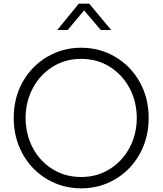

<svg xmlns="http://www.w3.org/2000/svg" viewBox="-20 -1018 889 1050"><path d="M55 -373Q55 -483 104.5 -570.5Q154 -658 238.5 -707.5Q323 -757 424 -757Q525 -757 609.5 -707.5Q694 -658 743.5 -570.5Q793 -483 793 -373Q793 -263 743.5 -175Q694 -87 609.5 -37.5Q525 12 424 12Q323 12 238.5 -37.5Q154 -87 104.5 -175Q55 -263 55 -373ZM424 -50Q511 -50 580.5 -93.5Q650 -137 689 -211Q728 -285 728 -373Q728 -460 689.5 -534Q651 -608 581.5 -652Q512 -696 424 -696Q336 -696 266.5 -652Q197 -608 158.5 -534Q120 -460 120 -373Q120 -285 158.5 -211Q197 -137 266.5 -93.5Q336 -50 424 -50ZM411 -998H468L588 -854H531L440 -961L350 -854H293Z"/></svg>

Font: BLUETTI 2.0 Extralight
Style: Roman
Weight: 200
Designer: Stijn de Vries
Foundry: tokotype
Version: Version 2.005;October 31, 2023;FontCreator 14.0.0.2814 64-bi